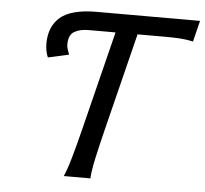

<svg xmlns="http://www.w3.org/2000/svg" viewBox="-51 -752 861 806"><g transform="rotate(5 380.0 -349.5)"><path d="M759.8 -698.7 737.8 -609.9Q710 -616.2 681.9 -617.9Q653.8 -619.6 620.6 -619.6H503.4L400.9 -208Q383.3 -137.2 371.6 -83Q359.9 -28.8 358.9 0H246.6Q259.8 -28.8 275.1 -83Q290.5 -137.2 308.1 -208L410.6 -619.6H295.9Q261.2 -619.6 237.3 -606Q213.4 -592.3 213.4 -552.2Q213.4 -541.5 216.6 -531.7Q219.7 -522 224.6 -509.8L136.7 -490.2Q125.5 -516.1 125.5 -547.9Q125.5 -620.1 171.6 -659.4Q217.8 -698.7 325.2 -698.7Z"/></g></svg>

Font: Andika
Style: Italic
Weight: 400
Italic angle: -14°
Designer: Victor Gaultney, Annie Olsen, Julie Remington, Don Collingsworth, Eric Hays, Becca Hirsbrunner
Foundry: SIL International
Version: Version 6.101